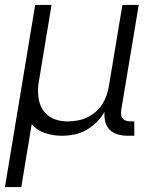

<svg xmlns="http://www.w3.org/2000/svg" viewBox="-21 -540 641 775"><path d="M-1 215 121 -520H187L137 -218Q133 -198 132.5 -177Q132 -156 136 -136.5Q140 -117 150 -100Q160 -83 176 -71.5Q192 -60 211.5 -55Q231 -50 252 -50Q272 -50 291.5 -53.5Q311 -57 329.5 -65.5Q348 -74 364.5 -88Q381 -102 392 -119.5Q403 -137 409.5 -156Q416 -175 419 -195L473 -520H539L468 -94Q467 -85 468 -76.5Q469 -68 474.5 -61.5Q480 -55 488 -52.5Q496 -50 505 -50H521V8H495Q474 8 454.5 2.5Q435 -3 422 -16Q409 -29 404 -48.5Q399 -68 401 -89Q389 -67 369.5 -47.5Q350 -28 327 -15Q304 -2 278.5 3Q253 8 229 8Q193 8 160.5 -3Q128 -14 107 -39L65 215Z"/></svg>

Font: Iosevka Aile Light
Style: Italic
Weight: 300
Italic angle: -9°
Designer: Belleve Invis
Foundry: Belleve Invis
Version: Version 31.1.0; ttfautohint (v1.8.4)